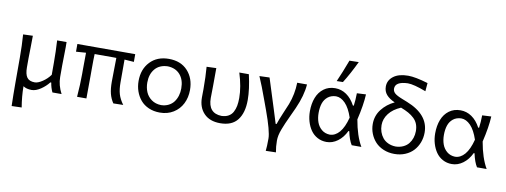

<svg xmlns="http://www.w3.org/2000/svg" viewBox="-73 -1213 4821 1829"><g transform="rotate(10 2337.0 -299.0)"><path d="M496.6 -271.5V-157.2Q496.6 -79.6 538.1 0H449.7Q429.2 -43 422.4 -90.8H413.6Q382.8 -50.8 336.7 -19.8Q290.5 11.2 249.5 11.2Q199.2 11.2 168 -10.7Q168.5 88.9 186 191.9L89.4 194.8Q86.4 84.5 86.4 -26.9V-271.5Q86.4 -389.6 78.6 -496.1L172.4 -499.5Q172.9 -460 170.9 -387.2Q168.9 -314.5 168.9 -279.8V-193.4Q168.9 -127.4 191.2 -96.4Q213.4 -65.4 267.1 -65.4Q297.9 -65.4 341.3 -94.5Q384.8 -123.5 414.1 -164.6V-279.8Q414.1 -390.1 407.7 -496.1H499Q500.5 -455.6 498.5 -379.6Q496.6 -303.7 496.6 -271.5Z M1163.1 -496.1V-421.4Q1103 -426.3 1071.8 -427.7V-206.1Q1071.8 -140.6 1085.2 -94.7Q1098.6 -48.8 1134.3 0L1039.1 2Q1012.2 -38.1 1000.5 -84.5Q988.8 -130.9 988.8 -200.2Q988.8 -230.5 990.2 -305.2Q991.7 -379.9 992.2 -429.7Q982.9 -430.2 963.4 -430.2H782.2Q779.8 -382.8 779.8 -280.3V-216.3Q779.8 -54.2 778.3 0H688Q697.8 -123 697.8 -220.7V-269Q697.8 -381.3 699.2 -428.2L603.5 -421.4V-496.1Z M1489.3 11.2Q1429.7 11.2 1381.3 -10Q1333 -31.2 1302.2 -67.9Q1271.5 -104.5 1255.1 -151.4Q1238.8 -198.2 1238.8 -251Q1238.8 -364.3 1306.4 -436Q1374 -507.8 1487.8 -507.8Q1603.5 -507.8 1669.9 -435.5Q1736.3 -363.3 1736.3 -251Q1736.3 -177.2 1706.5 -117.9Q1676.8 -58.6 1620.1 -23.7Q1563.5 11.2 1489.3 11.2ZM1489.3 -61Q1529.8 -62 1561.3 -77.9Q1592.8 -93.8 1612.3 -120.1Q1631.8 -146.5 1641.8 -179.7Q1651.9 -212.9 1651.9 -251Q1651.9 -334 1608.9 -383.5Q1565.9 -433.1 1489.3 -436Q1409.2 -433.6 1366.2 -382.6Q1323.2 -331.5 1323.2 -251Q1323.2 -200.2 1340.8 -158.7Q1358.4 -117.2 1396.7 -89.8Q1435.1 -62.5 1489.3 -61Z M2073.2 11.2Q1972.2 11.2 1916.3 -46.4Q1860.4 -104 1860.4 -199.7Q1860.4 -217.3 1860.8 -243.2Q1861.3 -269 1861.3 -279.8Q1861.3 -402.3 1853.5 -496.1L1946.8 -499.5Q1947.8 -430.2 1946 -327.1Q1944.3 -224.1 1944.3 -210Q1944.3 -63.5 2073.7 -59.6Q2113.3 -60.5 2141.1 -76.2Q2168.9 -91.8 2183.8 -119.6Q2198.7 -147.5 2205.1 -180.4Q2211.4 -213.4 2211.4 -255.9Q2211.4 -364.3 2169.9 -496.1H2262.2Q2294.4 -356.4 2294.4 -251.5Q2294.4 -127.9 2240.5 -58.3Q2186.5 11.2 2073.2 11.2Z M2645.5 192.4 2547.4 194.8Q2552.7 154.8 2552.7 74.7Q2552.7 4.9 2482.4 -188L2450.2 -275.9Q2401.4 -412.1 2364.3 -496.1L2461.9 -499.5Q2474.1 -461.9 2506.1 -359.9Q2538.1 -257.8 2554.7 -206.5L2595.7 -74.7H2604.5Q2618.7 -118.2 2650.4 -192.1Q2682.1 -266.1 2688.5 -282.7Q2727.5 -384.8 2730 -496.1H2824.7Q2817.4 -388.2 2758.3 -255.9Q2745.6 -227.5 2720.9 -174.6Q2696.3 -121.6 2685.3 -96.4Q2674.3 -71.3 2660.4 -35.2Q2646.5 1 2640.9 28.1Q2635.3 55.2 2635.3 80.1Q2635.3 138.2 2645.5 192.4Z M3183.6 -789.6 3273.4 -791.5Q3214.4 -668 3157.7 -578.1L3097.7 -577.1Q3138.2 -667.5 3183.6 -789.6ZM3355 -251.5Q3381.8 -96.2 3438 0H3344.7Q3315.9 -44.9 3298.3 -127.9H3290.5Q3259.3 -62.5 3209.2 -25.6Q3159.2 11.2 3102.1 11.2Q3053.2 11.2 3013.7 -10.3Q2974.1 -31.7 2948.7 -68.4Q2923.3 -105 2909.7 -151.6Q2896 -198.2 2896 -249.5Q2896 -324.2 2918.5 -381.8Q2940.9 -439.5 2986.8 -473.6Q3032.7 -507.8 3096.7 -507.8Q3156.2 -507.8 3205.8 -473.6Q3255.4 -439.5 3290 -374.5H3298.8Q3306.2 -429.7 3307.1 -496.1L3394.5 -500.5Q3389.6 -397.5 3355 -251.5ZM3120.6 -63Q3173.3 -64 3214.1 -111.6Q3254.9 -159.2 3279.8 -255.4Q3250 -344.7 3207.5 -388.7Q3165 -432.6 3117.2 -433.1Q3069.8 -431.6 3038.6 -406.5Q3007.3 -381.3 2993.9 -341.8Q2980.5 -302.2 2980.5 -249Q2980.5 -199.7 2994.9 -159.2Q3009.3 -118.7 3041.7 -91.6Q3074.2 -64.5 3120.6 -63Z M3742.7 -517.6 3792 -498Q4007.8 -412.6 4007.8 -239.3Q4007.8 -188 3990.5 -142.6Q3973.1 -97.2 3941.7 -63Q3910.2 -28.8 3862.8 -8.8Q3815.4 11.2 3758.3 11.2Q3701.2 11.2 3653.1 -8.8Q3605 -28.8 3573.5 -62.7Q3542 -96.7 3524.4 -141.1Q3506.8 -185.5 3506.8 -234.4Q3506.8 -314.9 3554.7 -376.5Q3602.5 -438 3677.2 -473.1Q3623 -496.6 3595.2 -528.8Q3567.4 -561 3567.4 -607.4Q3567.4 -668 3618.4 -706.8Q3669.4 -745.6 3760.7 -745.6Q3829.6 -745.6 3953.1 -708.5L3946.3 -628.4Q3827.1 -673.8 3769.5 -673.8Q3647.9 -669.9 3647.9 -601.1Q3647.9 -575.7 3668.2 -557.1Q3688.5 -538.6 3742.7 -517.6ZM3758.3 -60.5Q3798.3 -61.5 3830.6 -76.4Q3862.8 -91.3 3882.6 -116Q3902.3 -140.6 3912.8 -171.6Q3923.3 -202.6 3923.3 -237.3Q3923.3 -275.9 3911.6 -306.2Q3899.9 -336.4 3875.5 -359.6Q3851.1 -382.8 3820.6 -399.9Q3790 -417 3745.6 -434.1Q3670.4 -402.3 3630.9 -350.8Q3591.3 -299.3 3591.3 -238.8Q3591.3 -204.1 3601.8 -173.1Q3612.3 -142.1 3632.6 -116.9Q3652.8 -91.8 3685.3 -76.7Q3717.8 -61.5 3758.3 -60.5Z M4566.9 -251.5Q4593.8 -96.2 4649.9 0H4556.6Q4527.8 -44.9 4510.3 -127.9H4502.4Q4471.2 -62.5 4421.1 -25.6Q4371.1 11.2 4314 11.2Q4265.1 11.2 4225.6 -10.3Q4186 -31.7 4160.6 -68.4Q4135.3 -105 4121.6 -151.6Q4107.9 -198.2 4107.9 -249.5Q4107.9 -324.2 4130.4 -381.8Q4152.8 -439.5 4198.7 -473.6Q4244.6 -507.8 4308.6 -507.8Q4368.2 -507.8 4417.7 -473.6Q4467.3 -439.5 4502 -374.5H4510.7Q4518.1 -429.7 4519 -496.1L4606.4 -500.5Q4601.6 -397.5 4566.9 -251.5ZM4332.5 -63Q4385.3 -64 4426 -111.6Q4466.8 -159.2 4491.7 -255.4Q4461.9 -344.7 4419.4 -388.7Q4377 -432.6 4329.1 -433.1Q4281.7 -431.6 4250.5 -406.5Q4219.2 -381.3 4205.8 -341.8Q4192.4 -302.2 4192.4 -249Q4192.4 -199.7 4206.8 -159.2Q4221.2 -118.7 4253.7 -91.6Q4286.1 -64.5 4332.5 -63Z"/></g></svg>

Font: Commissioner Flair
Style: Regular
Weight: 400
Designer: Kostas Bartsokas
Foundry: Kostas Bartsokas
Version: Version 1.000